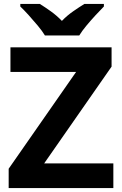

<svg xmlns="http://www.w3.org/2000/svg" viewBox="-20 -954 619 974"><path d="M555 0H24V-98L366 -589H33V-714H546V-616L204 -125H555ZM208 -774Q194 -797 171.5 -824Q149 -851 125.5 -877Q102 -903 83 -921V-934H182Q208 -918 238 -896.5Q268 -875 294 -848Q320 -875 351 -896.5Q382 -918 408 -934H507V-921Q489 -903 465 -877Q441 -851 418.5 -824Q396 -797 382 -774Z"/></svg>

Font: Noto Sans Lisu
Style: Regular
Weight: 400
Designer: Monotype Design Team. David Williams.
Foundry: Monotype Imaging Inc.
Version: Version 2.102